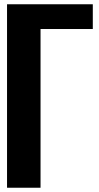

<svg xmlns="http://www.w3.org/2000/svg" viewBox="-20 -880 466 900"><path d="M170 -744H415V-860H13V0H170Z"/></svg>

Font: Ny Stormning
Style: Sv
Weight: 900
Designer: Robert Jablonski, Mew Too
Foundry: Cannot Into Space Fonts
Version: Version 0.90